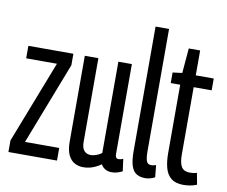

<svg xmlns="http://www.w3.org/2000/svg" viewBox="-81 -841 1129 953"><g transform="rotate(10 483.5 -365.0)"><path d="M17.1 0V-58.3L178.2 -473.2H23.1V-536.2H250V-478.5L89.4 -63.6H261.9V0Z M395.3 10Q371.6 10 351.7 -0.7Q331.7 -11.4 319.7 -36.4Q307.6 -61.4 307.6 -104.1V-536.2H376V-113.4Q376 -84.8 388.1 -70.4Q400.2 -56 422.5 -56Q430.3 -56 440.2 -58.6Q450.1 -61.2 460 -65.9Q469.9 -70.7 476.7 -76.2V-536.2H544.8V-85.1Q544.8 -76.5 546.5 -70.7Q548.2 -64.8 552.1 -62.5Q555.9 -60.1 561 -60.1Q572.8 -60.1 584.4 -65.6L592.6 -4Q584 0 575.6 3.2Q567.1 6.5 557.7 8.2Q548.3 10 537.8 10Q519.2 10 505.1 1.3Q491 -7.4 484.7 -20.6Q472.5 -11.7 457.5 -4.5Q442.6 2.8 427.1 6.4Q411.5 10 395.3 10Z M696.3 -740V-121.9Q696.3 -95.8 699.8 -82Q703.4 -68.1 709.9 -63.4Q716.5 -58.7 725.6 -58.7Q730 -58.7 735.8 -59.5Q741.5 -60.4 750.3 -63.4L756.2 -2.9Q746.2 2.7 733.6 6.3Q720.9 10 708 10Q681 10 663.3 -1.1Q645.5 -12.1 636.9 -39.1Q628.3 -66.1 628.3 -113.5V-740Z M899.4 10Q860.6 10 838.5 -7.7Q816.4 -25.4 807.6 -57.5Q798.8 -89.6 798.8 -132.2V-476.9H751.1V-530.2L798.8 -536.2L809.4 -661.6H866.8V-536.2H957.4V-476.6H866.8V-139Q866.8 -93.5 879.4 -74.5Q891.9 -55.5 920.5 -55.5Q929 -55.5 938 -56.5Q947.1 -57.5 956.6 -60.6L967.4 -2.6Q948.8 5.1 931.1 7.6Q913.5 10 899.4 10Z"/></g></svg>

Font: Georama ExtraCondensed Thin
Style: Regular
Weight: 100
Width: 2
Designer: Jean-Baptiste Levee
Foundry: Production Type
Version: Version 1.001